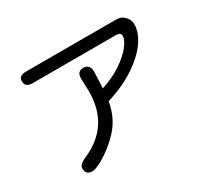

<svg xmlns="http://www.w3.org/2000/svg" viewBox="-148 -927 1296 1204"><g transform="rotate(-30 500.0 -325.0)"><path d="M793.9 -590.8Q793.9 -616.2 760.7 -616.2H156.2Q103.5 -616.2 103.5 -659.2Q103.5 -700.2 156.2 -700.2H810.5Q847.7 -700.2 873 -671.9Q893.6 -649.4 893.6 -616.2Q893.6 -561.5 852.1 -499.5Q810.5 -437.5 728 -380.4Q645.5 -323.2 530.3 -285.2L512.7 -279.3Q498 -195.3 454.1 -130.9Q425.8 -89.8 376.5 -47.4Q327.1 -4.9 278.8 22.5Q230.5 49.8 205.1 49.8Q158.2 49.8 158.2 2.9Q158.2 -25.4 212.9 -48.8Q436.5 -146.5 436.5 -394.5L433.6 -490.2Q433.6 -541 478.5 -541Q526.4 -541 526.4 -483.4L523.4 -405.3L520.5 -368.2L524.4 -369.1Q600.6 -393.6 662.6 -434.1Q724.6 -474.6 759.3 -518.1Q793.9 -561.5 793.9 -590.8Z"/></g></svg>

Font: jf-openhuninn-1.1
Style: Regular
Weight: 400
Designer: [Kosugi Maru]
      Designed by Motoya company      

      [Varela Round]
      Joe Prince(Latin component); Avraham Co
Foundry: justfont CO.,LTD.
Version: 1.1